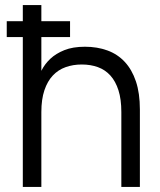

<svg xmlns="http://www.w3.org/2000/svg" viewBox="-20 -740 634 760"><path d="M6.7 -593.3V-656H257.3V-593.3ZM460.3 -296.5Q460.3 -347 448.9 -382.7Q437.5 -418.3 417 -441Q396.5 -463.7 367.6 -474.2Q338.7 -484.7 303.7 -484.7Q269 -484.7 239.8 -474.2Q210.5 -463.8 189.2 -441.2Q167.8 -418.5 155.8 -382.8Q143.7 -347 143.7 -296.5L127 -416.7Q132.8 -438.2 145.2 -462.5Q157.5 -486.8 179.3 -507.4Q201.2 -528 234.7 -541.5Q268.2 -555 316.3 -555Q365 -555 405.2 -540.3Q445.3 -525.7 473.9 -495Q502.5 -464.3 518.1 -417.6Q533.7 -370.8 533.7 -306.7V0H460.3ZM70.3 0V-720H143.7V0Z"/></svg>

Font: Vela Sans GX ExtLt
Style: Regular
Weight: 200
Designer: Principal design: Mikhail Sharanda - project Manrope.
Design modification: Ravid Balaliev
Foundry: Mikhail Sharanda
Version: Version 1.001